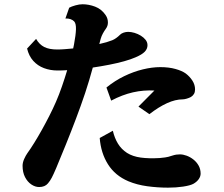

<svg xmlns="http://www.w3.org/2000/svg" viewBox="-20 -843 1040 893"><path d="M363.8 -823.2Q393.1 -823.2 422.6 -812Q452.1 -800.8 471.2 -772.9Q477.1 -764.2 479.5 -755.6Q481.9 -747.1 481.9 -737.8Q481.9 -722.2 472.2 -709Q465.3 -699.7 458.7 -687.7Q452.1 -675.8 448.2 -662.1Q446.8 -656.2 445.1 -650.4Q443.4 -644.5 441.9 -638.2Q460 -642.1 475.3 -646.7Q490.7 -651.4 502 -655.8Q520 -663.1 539.1 -682.1Q544.4 -687.5 554.9 -691.2Q565.4 -694.8 576.2 -694.8Q589.8 -694.8 605.5 -690.2Q621.1 -685.5 634.8 -677.2Q648.4 -668.9 657.2 -657.7Q666 -646.5 666 -632.8Q666 -615.7 653.1 -602.3Q640.1 -588.9 609.9 -576.2Q588.9 -566.9 557.4 -558.1Q525.9 -549.3 488.5 -542Q451.2 -534.7 411.6 -528.8Q403.3 -499 394.5 -469Q385.7 -439 376 -410.2Q356 -350.6 333 -290Q310.1 -229.5 286.6 -171.4Q263.2 -113.3 241.2 -61Q228.5 -31.2 220.7 -16.4Q212.9 -1.5 203.1 9.8Q189 26.9 162.1 26.9Q143.6 26.9 125.7 14.9Q107.9 2.9 96.4 -19.3Q85 -41.5 85 -71.8Q85 -86.9 92.3 -103.3Q99.6 -119.6 106.9 -129.9Q122.1 -150.9 139.6 -179.2Q157.2 -207.5 175 -239.5Q192.9 -271.5 209.7 -304.7Q226.6 -337.9 240.2 -369.1Q254.9 -402.8 268.3 -441.7Q281.7 -480.5 292.5 -516.6Q269 -515.1 248 -515.1Q213.9 -515.1 184.6 -526.1Q155.3 -537.1 134.8 -559.8Q114.3 -582.5 106 -617.2L147.9 -662.1Q163.1 -635.7 186 -624.3Q209 -612.8 246.1 -612.8Q262.7 -612.8 281.5 -614.3Q300.3 -615.7 320.3 -617.7Q321.3 -623 322.5 -627.9Q323.7 -632.8 324.2 -636.2Q332.5 -680.2 333.3 -706.8Q334 -733.4 325.2 -743.2Q318.8 -750 308.1 -753.9Q297.4 -757.8 284.2 -756.8L301.8 -807.1Q312.5 -813 330.8 -818.1Q349.1 -823.2 363.8 -823.2ZM725.1 -530.8Q765.6 -530.8 796.1 -522.2Q826.7 -513.7 844.2 -501Q862.8 -486.8 875 -467.8Q887.2 -448.7 887.2 -426.8Q887.2 -414.6 882.1 -406Q877 -397.5 868.2 -392.1Q860.4 -387.7 848.9 -384.3Q837.4 -380.9 830.1 -380.9Q795.9 -380.9 757.1 -363.3Q718.3 -345.7 674.8 -312L624 -347.2L698.2 -421.9Q648.4 -424.8 598.6 -413.6Q548.8 -402.3 497.1 -375L475.1 -436Q514.2 -467.8 557.6 -488.8Q601.1 -509.8 644.3 -520.3Q687.5 -530.8 725.1 -530.8ZM504.9 -234.9Q512.7 -200.7 528.8 -174.6Q544.9 -148.4 570.8 -131.8Q597.2 -115.2 634.8 -110.1Q672.4 -105 722.2 -107.9Q733.4 -108.9 748 -110.8Q762.7 -112.8 777.8 -118.2Q791.5 -122.6 799.6 -123.8Q807.6 -125 816.9 -125Q831.5 -125 848.1 -118.9Q864.7 -112.8 879.6 -101.1Q894.5 -89.4 903.8 -72.8Q913.1 -56.2 913.1 -35.2Q913.1 -22.5 904.3 -9.8Q895.5 2.9 878.9 12.2Q863.8 20 831.5 24.9Q799.3 29.8 761.2 29.8Q712.9 29.8 664.8 23.2Q616.7 16.6 577.1 0Q515.1 -26.4 482.2 -78.9Q449.2 -131.3 443.8 -201.2Z"/></svg>

Font: BIZ UDMincho
Style: Bold
Weight: 700
Monospace: yes
Designer: TypeBank Co., Ltd.
Foundry: Morisawa Inc.
Version: Version 1.06